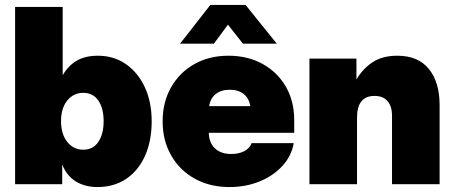

<svg xmlns="http://www.w3.org/2000/svg" viewBox="-20 -756 1866 788"><path d="M379.9 11.7Q328.6 11.7 291 -11.5Q253.4 -34.7 235.8 -80.1H235.4V0H42V-727.5H237.3V-448.2H237.8Q262.2 -488.8 296.9 -508.1Q331.5 -527.3 381.8 -527.3Q446.8 -527.3 496.3 -493.2Q545.9 -459 574.2 -398.4Q602.5 -337.9 602.5 -258.8Q602.5 -176.8 575 -116Q547.4 -55.2 497.6 -21.7Q447.8 11.7 379.9 11.7ZM321.8 -141.6Q361.8 -141.6 383.5 -173.6Q405.3 -205.6 405.3 -258.8Q405.3 -312 383.5 -343.5Q361.8 -375 321.8 -375Q281.7 -375 256.1 -343.5Q230.5 -312 230.5 -258.8Q230.5 -205.6 256.1 -173.6Q281.7 -141.6 321.8 -141.6Z M921.4 11.7Q841.3 11.7 779.3 -22.7Q717.3 -57.1 682.4 -118.2Q647.5 -179.2 647.5 -257.8Q647.5 -336.9 682.1 -397.7Q716.8 -458.5 777.6 -492.9Q838.4 -527.3 917.5 -527.3Q996.6 -527.3 1057.6 -493.7Q1118.7 -460 1153.1 -400.4Q1187.5 -340.8 1187.5 -263.2V-210.9H836.9Q837.9 -169.9 862.3 -147Q886.7 -124 929.2 -124Q960.4 -124 982.7 -135.7Q1004.9 -147.5 1012.7 -168.5H1185.5Q1176.3 -115.7 1139.2 -75.2Q1102.1 -34.7 1045.7 -11.5Q989.3 11.7 921.4 11.7ZM838.4 -320.3H1007.3Q1002.4 -352.1 980.5 -369.9Q958.5 -387.7 922.9 -387.7Q887.2 -387.7 865.2 -369.9Q843.3 -352.1 838.4 -320.3ZM857.9 -576.7H719.2V-577.1L843.3 -735.8H987.8L1115.7 -577.1V-576.7H977.1L915.5 -654.8Z M1445.3 -273.4V0H1250V-515.6H1442.9V-429.7Q1468.8 -474.1 1509.3 -500.7Q1549.8 -527.3 1610.4 -527.3Q1696.3 -527.3 1740.2 -472.9Q1784.2 -418.5 1784.2 -325.2V0H1588.9V-281.2Q1588.9 -320.3 1570.3 -341.3Q1551.8 -362.3 1517.1 -362.3Q1445.3 -362.3 1445.3 -273.4Z"/></svg>

Font: Inter Display Black
Style: Regular
Weight: 900
Designer: Rasmus Andersson
Foundry: rsms
Version: Version 4.000;git-a52131595